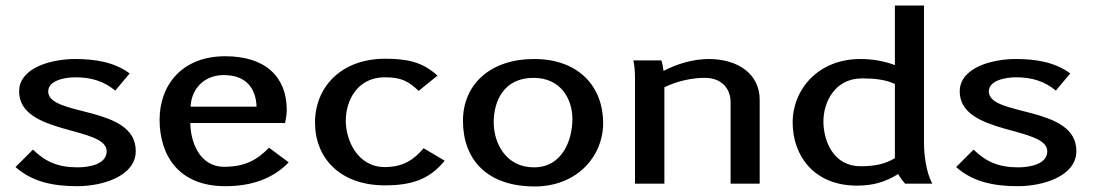

<svg xmlns="http://www.w3.org/2000/svg" viewBox="-20 -663 3949 693"><path d="M36 -60C97 -6 173 9 259 9C350 9 470 -27 470 -118C470 -284 154 -241 154 -333C154 -373 215 -384 252 -384C309 -384 355 -370 396 -336L448 -398C392 -439 324 -450 251 -450C166 -450 49 -419 49 -333C49 -175 365 -208 365 -117C365 -71 304 -59 260 -59C190 -59 144 -79 99 -123Z M556 -231C556 -103 624 9 793 9C885 9 963 -16 1022 -77L951 -130C907 -84 861 -61 789 -61C697 -61 667 -157 667 -219H1009C1011 -230 1015 -248 1015 -266C1015 -385 939 -460 793 -460C635 -460 556 -354 556 -231ZM668 -278C670 -337 712 -392 788 -392C871 -392 904 -341 906 -278Z M1117 -221C1117 -91 1209 6 1369 6C1465 6 1530 -15 1585 -83L1509 -128C1473 -85 1433 -60 1369 -60C1270 -60 1228 -158 1228 -227C1228 -299 1269 -384 1369 -384C1427 -384 1453 -371 1491 -335L1559 -390C1505 -440 1448 -451 1370 -451C1211 -451 1117 -348 1117 -221Z M1651 -227C1651 -88 1737 10 1910 10C2062 10 2157 -98 2157 -219C2157 -348 2071 -450 1908 -450C1749 -450 1651 -358 1651 -227ZM1762 -221C1762 -298 1798 -382 1906 -382C2004 -382 2046 -306 2046 -233C2046 -161 2012 -59 1907 -59C1805 -59 1762 -148 1762 -221Z M2266 -445C2271 -422 2272 -399 2272 -376V0H2378V-348C2421 -369 2474 -382 2524 -382C2586 -382 2617 -342 2617 -294V0H2722V-303C2722 -395 2645 -450 2538 -450C2482 -450 2422 -432 2375 -407C2373 -419 2371 -434 2367 -445Z M2841 -221C2841 -101 2918 7 3073 7C3131 7 3176 -6 3222 -35C3228 -23 3237 -11 3247 0H3345C3323 -41 3315 -103 3315 -148V-643H3210V-428C3171 -443 3128 -450 3085 -450C2934 -450 2841 -341 2841 -221ZM2952 -225C2952 -295 2994 -380 3091 -380C3131 -380 3174 -377 3210 -360V-92C3171 -69 3133 -63 3086 -63C2987 -63 2952 -156 2952 -225Z M3431 -60C3492 -6 3568 9 3654 9C3745 9 3865 -27 3865 -118C3865 -284 3549 -241 3549 -333C3549 -373 3610 -384 3647 -384C3704 -384 3750 -370 3791 -336L3843 -398C3787 -439 3719 -450 3646 -450C3561 -450 3444 -419 3444 -333C3444 -175 3760 -208 3760 -117C3760 -71 3699 -59 3655 -59C3585 -59 3539 -79 3494 -123Z"/></svg>

Font: KpMath
Style: SansBold
Weight: 700
Version: Version 0.66